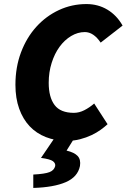

<svg xmlns="http://www.w3.org/2000/svg" viewBox="-20 -682 624 946"><path d="M310 12Q253 12 206 -6.5Q159 -25 126 -60Q93 -95 74.5 -146.5Q56 -198 56 -264Q56 -351 83.5 -424Q111 -497 159 -550Q207 -603 270.5 -632.5Q334 -662 406 -662Q463 -662 509 -634.5Q555 -607 584 -556L476 -472Q441 -524 398 -524Q363 -524 330.5 -504.5Q298 -485 273.5 -451.5Q249 -418 234.5 -372Q220 -326 220 -274Q220 -203 249 -164.5Q278 -126 344 -126Q370 -126 395.5 -139Q421 -152 444 -172L510 -70Q496 -57 476 -42.5Q456 -28 430.5 -16Q405 -4 374.5 4Q344 12 310 12ZM144 244V178Q201 175 224 166Q247 157 252 136Q254 122 240.5 112Q227 102 182 96L250 -4H348L308 60Q346 69 362.5 86.5Q379 104 374 136Q363 190 304 215.5Q245 241 144 244Z"/></svg>

Font: mr_Source Sans Pro
Style: Italic
Weight: 900
Italic angle: -11°
Designer: Paul D. Hunt
Foundry: Adobe Systems Incorporated
Version: Version 1.076;July 10, 2024;FontCreator 11.5.0.2430 64-bit